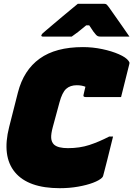

<svg xmlns="http://www.w3.org/2000/svg" viewBox="-20 -967 699 1007"><path d="M294 20Q128 20 58.5 -63.5Q-11 -147 28 -301L74 -482Q104 -599 188 -659.5Q272 -720 415 -720Q466 -720 516 -709.5Q566 -699 603.5 -682.5Q641 -666 654 -648Q657 -644 658.5 -640.5Q660 -637 658 -630Q638 -549 615 -458H429Q415 -458 418 -469Q420 -480 423 -491Q426 -502 428 -512Q408 -520 383 -520Q348 -520 327 -501Q306 -482 292 -430L257 -301Q247 -264 248.5 -243Q250 -222 263 -209Q274 -199 292.5 -194.5Q311 -190 336 -190Q398 -190 448.5 -206.5Q499 -223 553 -251H573Q567 -228 559 -194.5Q551 -161 542.5 -128Q534 -95 528 -71.5Q522 -48 521 -45Q520 -40 515 -35Q501 -21 468 -8.5Q435 4 389.5 12Q344 20 294 20ZM388 -947H527Q535 -947 539 -943.5Q543 -940 552 -928Q559 -918 578 -891Q597 -864 619.5 -832Q642 -800 659 -775H510Q499 -775 494 -777Q489 -779 484 -784Q479 -789 470.5 -800.5Q462 -812 448 -834H432Q406 -812 389 -799Q372 -786 356 -775H206Q195 -775 197 -783Q199 -787 202.5 -791Q206 -795 222 -808Q236 -820 258.5 -839Q281 -858 306 -879Q331 -900 353.5 -918.5Q376 -937 388 -947Z"/></svg>

Font: Recursive Mn Lnr St XBk
Style: Italic
Weight: 1000
Italic angle: -15°
Monospace: yes
Version: Version 1.079;hotconv 1.0.112;makeotfexe 2.5.65598; ttfautoh